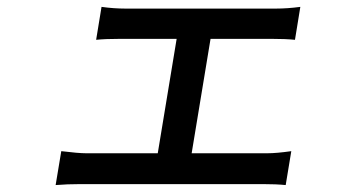

<svg xmlns="http://www.w3.org/2000/svg" viewBox="-20 -525 996 559"><path d="M215.2 11Q175.4 11 142 13.8L158.4 -84.9Q208.5 -78.8 230.1 -78.8H439.3L494.3 -411.9H331.3Q286.9 -411.9 259.9 -409.1L275.6 -505Q311.4 -500 344.8 -500H783.7Q817.1 -500 854.4 -505L838.8 -409.1Q811.1 -411.9 769.2 -411.9H593L538 -78.8H759.2Q784.8 -78.8 828.1 -84.9L811.8 13.8Q784.1 11 744.3 11Z"/></svg>

Font: Karasuma Gothic
Style: Medium Italic
Weight: 500
Italic angle: 9.39998°
Designer: Rasmus Andersson / Ryoko Nishizuka
Foundry: Genbu
Version: Version 1.00